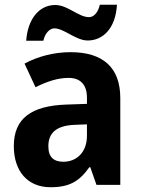

<svg xmlns="http://www.w3.org/2000/svg" viewBox="-20 -776 594 806"><path d="M90 -605H162C169 -638 190 -657 208 -657C249 -657 298 -606 348 -606C411 -606 465 -655 471 -756H399C392 -724 374 -704 354 -704C309 -704 265 -755 212 -755C142 -755 96 -693 90 -605ZM276 -557C207 -557 138 -539 83 -509L129 -410C178 -434 222 -449 268 -449C317 -449 345 -421 345 -366V-340L258 -337C112 -332 38 -279 38 -163C38 -56 97 10 192 10C273 10 314 -16 355 -74H359L385 0H485V-364C485 -494 411 -557 276 -557ZM294 -252 345 -254V-206C345 -137 302 -97 246 -97C207 -97 183 -115 183 -162C183 -215 213 -249 294 -252Z"/></svg>

Font: Noto Sans Malayalam SemiCondensed
Style: Bold
Weight: 700
Width: 4
Designer: Jelle Bosma - Monotype Design Team
Foundry: Monotype Imaging Inc.
Version: Version 2.104